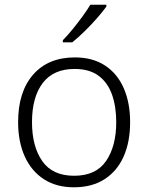

<svg xmlns="http://www.w3.org/2000/svg" viewBox="-20 -786 630 816"><path d="M533 -267Q533 -183 505.5 -121Q478 -59 424.5 -24.5Q371 10 294 10Q220 10 167 -24Q114 -58 85.5 -120.5Q57 -183 57 -267Q57 -396 121 -469Q185 -542 298 -542Q374 -542 426.5 -507.5Q479 -473 506 -411Q533 -349 533 -267ZM116 -267Q116 -164 159.5 -101.5Q203 -39 295 -39Q388 -39 431 -102Q474 -165 474 -267Q474 -333 456 -384Q438 -435 399 -464Q360 -493 297 -493Q207 -493 161.5 -433Q116 -373 116 -267ZM432 -758Q417 -737 392.5 -709Q368 -681 340 -653.5Q312 -626 287 -606H247V-615Q266 -634 288 -661Q310 -688 330.5 -716Q351 -744 364 -766H432Z"/></svg>

Font: Noto Sans Myanmar Light
Style: Regular
Weight: 300
Designer: Monotype Design Team
Foundry: Monotype Imaging Inc.
Version: Version 2.107; ttfautohint (v1.8.4.7-5d5b)